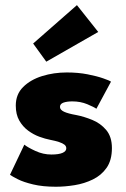

<svg xmlns="http://www.w3.org/2000/svg" viewBox="-20 -698 480 730"><path d="M234 -422.5Q277 -422.5 312.8 -415.5Q348.5 -408.5 372.2 -400.2Q396 -392 402 -387.5L346.5 -284.5Q337.5 -291 311.8 -301.8Q286 -312.5 255 -312.5Q234.5 -312.5 221.2 -307.8Q208 -303 208 -291.5Q208 -280.5 223.5 -273.2Q239 -266 270.5 -260.5Q299 -255 330.5 -242.2Q362 -229.5 383.8 -203.8Q405.5 -178 405.5 -135Q405.5 -89 385.5 -60.2Q365.5 -31.5 333.2 -15.8Q301 0 263.8 6Q226.5 12 192.5 12Q142.5 12 106 3.2Q69.5 -5.5 47.8 -16.5Q26 -27.5 18 -33.5L72.5 -148Q85.5 -137.5 114.8 -124Q144 -110.5 175.5 -110.5Q203.5 -110.5 217.8 -116.8Q232 -123 232 -134Q232 -142.5 225 -148Q218 -153.5 204.5 -158Q191 -162.5 170.5 -166.5Q152 -170 129.5 -178.2Q107 -186.5 86.8 -201.5Q66.5 -216.5 53.2 -239.8Q40 -263 40 -296.5Q40 -339.5 68 -367.2Q96 -395 140.2 -408.8Q184.5 -422.5 234 -422.5ZM156 -463.5 106 -532.5 272.5 -678.5 353.5 -576.5Z"/></svg>

Font: League Spartan Thin ExtraBold
Style: Regular
Weight: 800
Version: Version 2.002